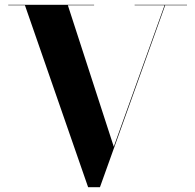

<svg xmlns="http://www.w3.org/2000/svg" viewBox="-20 -770 818 805"><path d="M457 -155 264.5 -748H374.5V-750H14.5V-748H84.5L349.5 15H399L672.5 -748H764V-750H544.5V-748H670Z"/></svg>

Font: Bodoni* 96pt
Style: Bold
Weight: 700
Version: Version 2.3